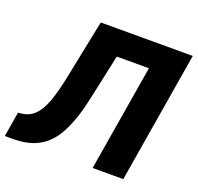

<svg xmlns="http://www.w3.org/2000/svg" viewBox="-148 -864 1031 1001"><g transform="rotate(20 367.0 -363.5)"><path d="M-22 0 1.1 -137.8 21.3 -139.9Q60.4 -144.2 89.5 -171.2Q103.7 -184.3 116.3 -205.1Q128.9 -225.9 140.1 -255.5Q151.3 -285.2 161.6 -324.2Q171.9 -363.3 181.5 -412.6L245.7 -727.3H756L635.3 0H465.2L563.2 -588.8H384.9L333.1 -348Q320 -284.1 304 -234.9Q288 -185.7 268.8 -147Q249.6 -108.7 225.7 -81Q201.7 -53.3 171.3 -35.2Q141 -17 104 -8.5Q67.1 0 22 0Z"/></g></svg>

Font: Inter P Extra Bold
Style: Italic
Weight: 800
Italic angle: 9.39999°
Designer: Rasmus Andersson
Foundry: rsms
Version: Version 3.018;git-588b23468